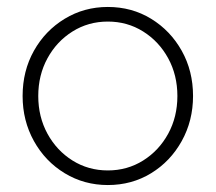

<svg xmlns="http://www.w3.org/2000/svg" viewBox="-20 -522 620 552"><path d="M290 10Q222 10 166 -24Q110 -58 77.5 -116.5Q45 -175 45 -246Q45 -318 77.5 -376Q110 -434 166 -468Q222 -502 290 -502Q359 -502 414.5 -468Q470 -434 502.5 -376Q535 -318 535 -246Q535 -175 502.5 -116.5Q470 -58 414.5 -24Q359 10 290 10ZM290 -32Q346 -32 391.5 -60.5Q437 -89 463.5 -137.5Q490 -186 490 -246Q490 -306 463.5 -354.5Q437 -403 391.5 -431.5Q346 -460 290 -460Q234 -460 188.5 -431.5Q143 -403 116.5 -354.5Q90 -306 90 -246Q90 -186 116.5 -137.5Q143 -89 188.5 -60.5Q234 -32 290 -32Z"/></svg>

Font: Red Hat Display VF
Style: Regular
Weight: 300
Designer: Pentagram, MCKL
Foundry: Pentagram, MCKL
Version: Version 1.023